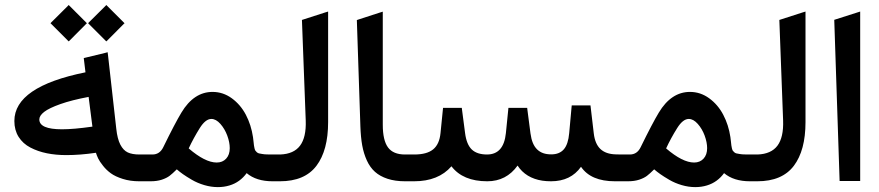

<svg xmlns="http://www.w3.org/2000/svg" viewBox="-20 -727 3527 770"><path d="M557.1 0H538.6Q502.4 0 472.4 -9.5Q442.4 -19 424.6 -32Q406.7 -44.9 393.1 -62.3Q379.4 -79.6 373.8 -91.3Q368.2 -103 364.7 -114.3Q301.3 -105 246.1 -105Q204.1 -105 168 -112.3Q131.8 -119.6 101.8 -135.3Q71.8 -150.9 54.7 -178Q37.6 -205.1 37.6 -241.7Q37.6 -379.4 322.8 -437L316.9 -485.8L315.9 -494.1L324.2 -496.1L400.9 -514.6L411.6 -517.6L413.1 -506.3L446.3 -210.9Q450.7 -169.9 462.6 -147Q474.6 -124 492.4 -115.7Q510.3 -107.4 539.1 -107.4H557.1Q560.5 -107.4 563.2 -92.5Q565.9 -77.6 565.9 -62.5V-45.9Q565.9 -30.3 563.2 -15.1Q560.5 0 557.1 0ZM350.6 -219.2 335.4 -338.4Q267.6 -325.7 222.2 -309.6Q176.8 -293.5 157.2 -278.3Q137.7 -263.2 137.7 -248Q137.7 -208.5 228.5 -208.5Q275.9 -208.5 350.6 -219.2ZM409.2 -704.1 476.6 -636.7 479.5 -633.8 476.6 -631.3 409.2 -563.5 406.2 -561 403.8 -563.5 335.9 -631.3 333.5 -633.8 335.9 -636.7 403.8 -704.1 406.2 -707ZM258.3 -704.1 325.7 -636.7 328.6 -633.8 325.7 -631.3 258.3 -563.5 255.4 -561 252.9 -563.5 185.1 -631.3 182.6 -633.8 185.1 -636.7 252.9 -704.1 255.4 -707Z M1083 0H1073.2Q1007.8 0 969.2 -32.7Q956.5 -15.1 939.2 -2.4Q921.9 10.3 900.1 16.8Q878.4 23.4 853.5 23.4Q827.1 23.4 799.6 15.4Q772 7.3 749.5 -5.9Q727.1 -19 713.6 -28.6Q700.2 -38.1 689 -47.9Q671.9 -30.8 659.9 -21.7Q647.9 -12.7 628.7 -6.3Q609.4 0 583.5 0H551.8Q533.2 0 533.2 -45.9V-62.5Q533.2 -107.4 551.8 -107.4H591.3Q620.6 -107.4 634.8 -136.7Q682.1 -233.4 707.5 -275.4Q757.3 -358.4 832.5 -358.4Q874.5 -358.4 909.7 -332.8Q944.8 -307.1 966.1 -266.6Q987.3 -226.1 994.6 -177.2Q995.6 -169.4 996.8 -158.9Q998 -148.4 998.5 -143.6Q999 -138.7 1000.7 -132.1Q1002.4 -125.5 1004.2 -122.8Q1005.9 -120.1 1010 -116.5Q1014.2 -112.8 1018.8 -111.8Q1023.4 -110.8 1032 -109.4Q1040.5 -107.9 1050.3 -107.7Q1060.1 -107.4 1074.7 -107.4H1083Q1086.4 -107.4 1089.1 -92.5Q1091.8 -77.6 1091.8 -62.5V-45.9Q1091.8 -30.3 1089.1 -15.1Q1086.4 0 1083 0ZM849.1 -75.2Q872.6 -75.2 887 -90.8Q901.4 -106.4 901.4 -132.8Q901.4 -156.2 891.4 -183.3Q881.3 -210.4 863.8 -230.2Q846.2 -250 827.6 -250Q804.2 -250 781.2 -213.4Q755.9 -172.9 736.8 -131.8Q802.7 -75.2 849.1 -75.2Z M1077.6 -107.4H1098.1Q1101.1 -107.4 1104 -107.4Q1158.2 -109.4 1183.3 -142.8Q1208.5 -176.3 1206.1 -243.7L1190.9 -647L1198.2 -649.4L1283.2 -676.8L1295.9 -680.7V-667.5V-237.3Q1295.9 -124 1249 -62Q1202.1 0 1102.5 0H1077.6Q1059.1 0 1059.1 -45.9V-62.5Q1059.1 -107.4 1077.6 -107.4Z M1614.3 0H1604.5Q1564.5 0 1534.2 -10Q1503.9 -20 1483.9 -37.8Q1463.9 -55.7 1451.2 -83.5Q1438.5 -111.3 1432.6 -144Q1426.8 -176.8 1425.3 -219.7L1411.1 -646.5L1418 -648.9L1502.4 -676.3L1515.1 -680.2V-667V-227.1Q1515.1 -164.1 1536.1 -135.7Q1557.1 -107.4 1604 -107.4H1614.3Q1617.7 -107.4 1620.4 -92.5Q1623 -77.6 1623 -62.5V-45.9Q1623 -30.3 1620.4 -15.1Q1617.7 0 1614.3 0Z M2471.7 0H2446.3Q2349.6 0 2310.1 -58.1Q2269 0 2189.9 0Q2171.4 0 2155 -2.4Q2138.7 -4.9 2124 -10Q2109.4 -15.1 2096.9 -22.7Q2084.5 -30.3 2074 -40.5Q2063.5 -50.8 2055.7 -63Q2010.7 0 1934.1 0Q1836.4 0 1790.5 -60.1Q1738.3 0 1640.6 0H1608.9Q1590.3 0 1590.3 -45.9V-62.5Q1590.3 -107.4 1608.9 -107.4H1641.6Q1691.9 -107.4 1717 -127.9Q1742.2 -148.4 1746.6 -192.9L1755.9 -285.6L1756.8 -294.4H1765.6H1823.2H1832L1833 -286.1L1845.2 -192.9Q1851.1 -147.5 1872.1 -127.4Q1893.1 -107.4 1933.1 -107.4Q2000 -107.4 2008.8 -192.9L2018.1 -285.6L2019 -294.4H2027.8H2085.4H2094.2L2095.2 -286.1L2107.4 -192.4Q2110.4 -169.9 2116.9 -154.1Q2123.5 -138.2 2134 -127.9Q2144.5 -117.7 2158.4 -112.8Q2172.4 -107.9 2190.9 -107.9Q2223.6 -107.9 2241.2 -128.2Q2258.8 -148.4 2262.7 -192.9L2272 -295.4L2272.9 -304.2H2281.7H2339.4H2348.1L2349.1 -295.4L2361.3 -191.9Q2366.2 -149.9 2387.9 -129.4Q2409.7 -108.9 2449.2 -107.9L2471.7 -107.4Q2475.1 -107.4 2477.8 -92.5Q2480.5 -77.6 2480.5 -62.5V-45.9Q2480.5 -30.3 2477.8 -15.1Q2475.1 0 2471.7 0Z M2997.6 0H2987.8Q2922.4 0 2883.8 -32.7Q2871.1 -15.1 2853.8 -2.4Q2836.4 10.3 2814.7 16.8Q2793 23.4 2768.1 23.4Q2741.7 23.4 2714.1 15.4Q2686.5 7.3 2664.1 -5.9Q2641.6 -19 2628.2 -28.6Q2614.7 -38.1 2603.5 -47.9Q2586.4 -30.8 2574.5 -21.7Q2562.5 -12.7 2543.2 -6.3Q2523.9 0 2498 0H2466.3Q2447.8 0 2447.8 -45.9V-62.5Q2447.8 -107.4 2466.3 -107.4H2505.9Q2535.2 -107.4 2549.3 -136.7Q2596.7 -233.4 2622.1 -275.4Q2671.9 -358.4 2747.1 -358.4Q2789.1 -358.4 2824.2 -332.8Q2859.4 -307.1 2880.6 -266.6Q2901.9 -226.1 2909.2 -177.2Q2910.2 -169.4 2911.4 -158.9Q2912.6 -148.4 2913.1 -143.6Q2913.6 -138.7 2915.3 -132.1Q2917 -125.5 2918.7 -122.8Q2920.4 -120.1 2924.6 -116.5Q2928.7 -112.8 2933.3 -111.8Q2938 -110.8 2946.5 -109.4Q2955.1 -107.9 2964.8 -107.7Q2974.6 -107.4 2989.3 -107.4H2997.6Q3001 -107.4 3003.7 -92.5Q3006.3 -77.6 3006.3 -62.5V-45.9Q3006.3 -30.3 3003.7 -15.1Q3001 0 2997.6 0ZM2763.7 -75.2Q2787.1 -75.2 2801.5 -90.8Q2815.9 -106.4 2815.9 -132.8Q2815.9 -156.2 2805.9 -183.3Q2795.9 -210.4 2778.3 -230.2Q2760.7 -250 2742.2 -250Q2718.8 -250 2695.8 -213.4Q2670.4 -172.9 2651.4 -131.8Q2717.3 -75.2 2763.7 -75.2Z M2992.2 -107.4H3012.7Q3015.6 -107.4 3018.6 -107.4Q3072.8 -109.4 3097.9 -142.8Q3123 -176.3 3120.6 -243.7L3105.5 -647L3112.8 -649.4L3197.8 -676.8L3210.4 -680.7V-667.5V-237.3Q3210.4 -124 3163.6 -62Q3116.7 0 3017.1 0H2992.2Q2973.6 0 2973.6 -45.9V-62.5Q2973.6 -107.4 2992.2 -107.4Z M3325.7 -647.5 3429.7 -680.7V-1H3347.2Z"/></svg>

Font: Samim FD-WOL
Style: Medium-FD-WOL
Weight: 500
Foundry: DejaVu fonts team - Redesigned by Saber Rastikerdar
Version: Version 4.0.0